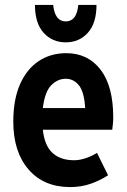

<svg xmlns="http://www.w3.org/2000/svg" viewBox="-20 -749 515 780"><path d="M34 -255Q34 -345 61.5 -407Q89 -469 137.5 -501Q186 -533 249 -533Q337 -533 388.5 -466Q440 -399 440 -272Q440 -257 438.5 -244Q437 -231 436 -222H154Q161 -157 193.5 -127.5Q226 -98 281 -98Q304 -98 330 -107Q356 -116 374 -128L419 -37Q389 -17 350 -3Q311 11 265 11Q158 11 96 -60.5Q34 -132 34 -255ZM247 -429Q214 -429 188 -402.5Q162 -376 154 -310H326Q322 -376 300.5 -402.5Q279 -429 247 -429ZM122 -729H196Q203 -662 247 -662Q292 -662 298 -729H372Q372 -655 337 -616Q302 -577 247 -577Q192 -577 157 -616Q122 -655 122 -729Z"/></svg>

Font: Radio Canada Condensed SemiBold
Style: Regular
Weight: 600
Width: 3
Designer: Charles Daoud, Etienne Aubert Bonn, Alexandre Saumier Demers, Jacques Le Bailly
Foundry: Radio-Canada
Version: Version 2.104; ttfautohint (v1.8.4.7-5d5b);gftools[0.9.28.de